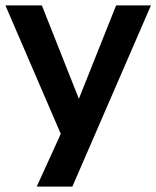

<svg xmlns="http://www.w3.org/2000/svg" viewBox="-22 -511 579 711"><path d="M114 180 217 -46V17L-2 -491H133L282 -115H258L408 -491H537L246 180Z"/></svg>

Font: Nunito Sans 11pt
Style: Bold
Weight: 700
Version: Version 3.101;gftools[0.9.27]